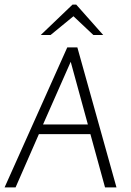

<svg xmlns="http://www.w3.org/2000/svg" viewBox="-26 -819 572 839"><path d="M-6 0 268 -612H312L483 0H433L369 -233H144L42 0ZM162 -275H358L283 -549ZM152 -666 291 -799H307L425 -666H382L295 -748L195 -666Z"/></svg>

Font: Ancizar Sans Thin
Style: Italic
Weight: 100
Italic angle: -4°
Designer: Cesar Puertas, Viviana Monsalve, Julian Moncada, Julian Prieto, Jose Castro, Mariel Hernandez, Felipe Aragon, Sara Alarc
Version: Version 8.100